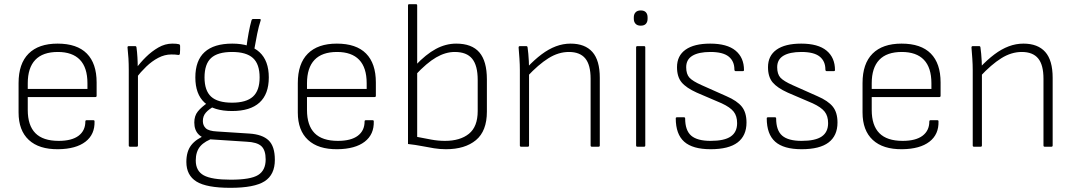

<svg xmlns="http://www.w3.org/2000/svg" viewBox="-20 -703 5151 920"><path d="M259 12Q167 13 118 -32.5Q69 -78 69 -164V-305Q69 -398 117 -446Q165 -494 256 -494Q349 -494 396 -446.5Q443 -399 443 -308V-244Q443 -238 437 -238H113V-176Q113 -102 149.5 -65Q186 -28 261 -28Q324 -28 356.5 -52.5Q389 -77 389 -121Q389 -127 395 -127H427Q433 -127 433 -122Q435 -59 389.5 -24Q344 11 259 12ZM113 -277H399V-304Q399 -379 363 -416.5Q327 -454 257 -454Q185 -454 149 -416Q113 -378 113 -304Z M603 0Q597 0 597 -6V-368Q597 -397 595.5 -423Q594 -449 591 -476Q591 -482 597 -482H628Q633 -482 634 -476Q637 -454 638.5 -428.5Q640 -403 640 -379L641 -351V-6Q641 0 635 0ZM631 -328V-374Q652 -403 679.5 -430Q707 -457 739 -475.5Q771 -494 806 -494Q827 -494 838 -491Q842 -490 843 -484Q843 -475 843 -464.5Q843 -454 842 -446Q841 -438 832 -440Q827 -441 819.5 -441.5Q812 -442 801 -442Q769 -442 738.5 -426Q708 -410 681 -384Q654 -358 631 -328Z M1084 197Q970 197 921.5 167Q873 137 873 73Q873 23 896 -7Q919 -37 967 -56L1009 -43Q962 -28 940 -2.5Q918 23 918 66Q918 116 956 137Q994 158 1086 158Q1181 158 1217 135.5Q1253 113 1253 61Q1253 16 1232 -3Q1211 -22 1161 -24L993 -35Q954 -37 932.5 -58Q911 -79 911 -116Q911 -148 928 -169Q945 -190 977 -212L1007 -194Q981 -180 966.5 -163.5Q952 -147 952 -123Q952 -102 966 -88.5Q980 -75 1020 -73L1175 -63Q1237 -59 1267 -30.5Q1297 -2 1297 63Q1297 134 1248 165.5Q1199 197 1084 197ZM1092 -171Q1004 -171 960 -211.5Q916 -252 916 -332Q916 -413 960.5 -453.5Q1005 -494 1093 -494Q1179 -494 1223.5 -453Q1268 -412 1268 -332Q1268 -252 1223.5 -211.5Q1179 -171 1092 -171ZM1092 -211Q1160 -211 1192 -240Q1224 -269 1224 -332Q1224 -396 1192 -425Q1160 -454 1092 -454Q1023 -454 991.5 -425Q960 -396 960 -332Q960 -269 991.5 -240Q1023 -211 1092 -211ZM1197 -459 1160 -471Q1165 -511 1171.5 -546Q1178 -581 1185 -605Q1187 -612 1193 -612H1224Q1231 -612 1229 -605Q1220 -578 1212.5 -541.5Q1205 -505 1197 -459Z M1597 12Q1505 13 1456 -32.5Q1407 -78 1407 -164V-305Q1407 -398 1455 -446Q1503 -494 1594 -494Q1687 -494 1734 -446.5Q1781 -399 1781 -308V-244Q1781 -238 1775 -238H1451V-176Q1451 -102 1487.5 -65Q1524 -28 1599 -28Q1662 -28 1694.5 -52.5Q1727 -77 1727 -121Q1727 -127 1733 -127H1765Q1771 -127 1771 -122Q1773 -59 1727.5 -24Q1682 11 1597 12ZM1451 -277H1737V-304Q1737 -379 1701 -416.5Q1665 -454 1595 -454Q1523 -454 1487 -416Q1451 -378 1451 -304Z M2117 12Q2088 12 2060 7.5Q2032 3 2001.5 -3Q1971 -9 1935 -13V-677Q1935 -683 1941 -683H1973Q1979 -683 1979 -677V-47Q2014 -40 2047 -34Q2080 -28 2112 -28Q2185 -28 2227 -62Q2269 -96 2269 -171V-320Q2269 -389 2242.5 -421.5Q2216 -454 2159 -454Q2115 -454 2070 -428Q2025 -402 1969 -342L1970 -389Q2021 -443 2068.5 -468.5Q2116 -494 2166 -494Q2241 -494 2277 -452Q2313 -410 2313 -323V-168Q2313 -75 2260.5 -31.5Q2208 12 2117 12Z M2816 0Q2810 0 2810 -6V-326Q2810 -392 2784.5 -423Q2759 -454 2706 -454Q2656 -454 2608 -424Q2560 -394 2506 -336V-380Q2541 -417 2575 -442.5Q2609 -468 2643.5 -481Q2678 -494 2714 -494Q2783 -494 2818.5 -454Q2854 -414 2854 -330V-6Q2854 0 2848 0ZM2477 0Q2471 0 2471 -6V-367Q2471 -393 2469 -422.5Q2467 -452 2465 -475Q2465 -482 2471 -482H2502Q2507 -482 2508 -476Q2510 -463 2511.5 -445.5Q2513 -428 2514 -410Q2515 -392 2515 -375V-359V-6Q2515 0 2509 0Z M3034 0Q3028 0 3028 -6V-476Q3028 -482 3034 -482H3066Q3072 -482 3072 -476V-6Q3072 0 3066 0ZM3050 -580Q3034 -580 3025.5 -589Q3017 -598 3017 -613V-620Q3017 -635 3025.5 -644Q3034 -653 3050 -653Q3067 -653 3075 -644Q3083 -635 3083 -620V-613Q3083 -598 3075 -589Q3067 -580 3050 -580Z M3385 12Q3299 12 3258.5 -24Q3218 -60 3218 -136Q3218 -141 3224 -141H3257Q3263 -141 3263 -136Q3263 -78 3292 -53Q3321 -28 3385 -28Q3451 -28 3481.5 -49Q3512 -70 3512 -113Q3512 -147 3495.5 -168Q3479 -189 3438 -208L3319 -259Q3268 -282 3246 -308.5Q3224 -335 3224 -381Q3224 -436 3265 -465Q3306 -494 3383 -494Q3464 -494 3504.5 -460.5Q3545 -427 3545 -367Q3545 -362 3538 -362H3506Q3499 -362 3499 -370Q3499 -410 3471.5 -432Q3444 -454 3384 -454Q3328 -454 3298 -436Q3268 -418 3268 -381Q3268 -348 3283.5 -331Q3299 -314 3342 -295L3461 -242Q3512 -220 3534.5 -192Q3557 -164 3557 -116Q3557 -53 3514.5 -20.5Q3472 12 3385 12Z M3821 12Q3735 12 3694.5 -24Q3654 -60 3654 -136Q3654 -141 3660 -141H3693Q3699 -141 3699 -136Q3699 -78 3728 -53Q3757 -28 3821 -28Q3887 -28 3917.5 -49Q3948 -70 3948 -113Q3948 -147 3931.5 -168Q3915 -189 3874 -208L3755 -259Q3704 -282 3682 -308.5Q3660 -335 3660 -381Q3660 -436 3701 -465Q3742 -494 3819 -494Q3900 -494 3940.5 -460.5Q3981 -427 3981 -367Q3981 -362 3974 -362H3942Q3935 -362 3935 -370Q3935 -410 3907.5 -432Q3880 -454 3820 -454Q3764 -454 3734 -436Q3704 -418 3704 -381Q3704 -348 3719.5 -331Q3735 -314 3778 -295L3897 -242Q3948 -220 3970.5 -192Q3993 -164 3993 -116Q3993 -53 3950.5 -20.5Q3908 12 3821 12Z M4303 12Q4211 13 4162 -32.5Q4113 -78 4113 -164V-305Q4113 -398 4161 -446Q4209 -494 4300 -494Q4393 -494 4440 -446.5Q4487 -399 4487 -308V-244Q4487 -238 4481 -238H4157V-176Q4157 -102 4193.5 -65Q4230 -28 4305 -28Q4368 -28 4400.5 -52.5Q4433 -77 4433 -121Q4433 -127 4439 -127H4471Q4477 -127 4477 -122Q4479 -59 4433.5 -24Q4388 11 4303 12ZM4157 -277H4443V-304Q4443 -379 4407 -416.5Q4371 -454 4301 -454Q4229 -454 4193 -416Q4157 -378 4157 -304Z M4986 0Q4980 0 4980 -6V-326Q4980 -392 4954.5 -423Q4929 -454 4876 -454Q4826 -454 4778 -424Q4730 -394 4676 -336V-380Q4711 -417 4745 -442.5Q4779 -468 4813.5 -481Q4848 -494 4884 -494Q4953 -494 4988.5 -454Q5024 -414 5024 -330V-6Q5024 0 5018 0ZM4647 0Q4641 0 4641 -6V-367Q4641 -393 4639 -422.5Q4637 -452 4635 -475Q4635 -482 4641 -482H4672Q4677 -482 4678 -476Q4680 -463 4681.5 -445.5Q4683 -428 4684 -410Q4685 -392 4685 -375V-359V-6Q4685 0 4679 0Z"/></svg>

Font: Sofia Sans ExtraLight
Style: Regular
Weight: 250
Version: Version 4.100-B